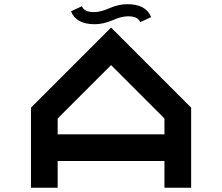

<svg xmlns="http://www.w3.org/2000/svg" viewBox="-20 -879 1040 899"><path d="M875 0H750V-125H250V0H125V-375L500 -750L875 -375ZM750 -250V-324.2L500 -574.2L250 -324.2V-250ZM423.8 -765.6Q335.9 -765.6 312.5 -826.2L363.3 -849.6Q375 -822.3 419.9 -822.3Q451.2 -822.3 490.2 -839.8Q535.2 -859.4 576.2 -859.4Q664.1 -859.4 687.5 -798.8L636.7 -775.4Q625 -802.7 580.1 -802.7Q548.8 -802.7 509.8 -785.2Q464.8 -765.6 423.8 -765.6Z"/></svg>

Font: Xanmono
Style: Regular
Weight: 400
Designer: GGBotNet
Foundry: GGBotNet
Version: 1.00